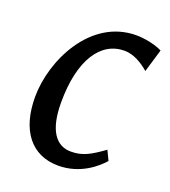

<svg xmlns="http://www.w3.org/2000/svg" viewBox="-111 -650 656 743"><g transform="rotate(20 216.5 -279.0)"><path d="M212.4 9.8C304.7 9.8 365.7 -46.4 389.6 -73.7L370.6 -113.3C316.9 -74.7 287.1 -58.1 239.7 -58.1C179.2 -58.1 139.6 -108.4 139.6 -224.6C139.6 -400.4 205.1 -496.1 302.7 -496.1C337.9 -496.1 374 -476.1 404.3 -449.7L432.6 -544.4C404.8 -558.6 360.4 -567.9 325.2 -567.9C137.2 -567.9 37.6 -359.9 37.6 -210C37.6 -71.8 102.1 9.8 212.4 9.8Z"/></g></svg>

Font: Merriweather
Style: Italic
Weight: 400
Italic angle: -7.5°
Designer: Eben Sorkin
Foundry: Eben Sorkin
Version: Version 1.001